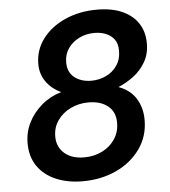

<svg xmlns="http://www.w3.org/2000/svg" viewBox="-52 -759 725 819"><g transform="rotate(-5 310.5 -350.0)"><path d="M270 12Q205 12 155 -9.5Q105 -31 77 -71.5Q49 -112 49 -170Q49 -217 69.5 -258Q90 -299 126.5 -330Q163 -361 211 -375Q170 -394 147 -427Q124 -460 124 -502Q124 -563 160 -610.5Q196 -658 257 -685Q318 -712 393 -712Q458 -712 502.5 -691.5Q547 -671 570 -635Q593 -599 593 -550Q593 -505 573 -470.5Q553 -436 521.5 -412.5Q490 -389 456 -375Q506 -357 530.5 -317.5Q555 -278 555 -226Q555 -155 516 -101Q477 -47 412.5 -17.5Q348 12 270 12ZM285 -89Q328 -89 362.5 -106.5Q397 -124 417 -154.5Q437 -185 437 -224Q437 -271 405.5 -296Q374 -321 323 -321Q281 -321 246 -304Q211 -287 190 -257Q169 -227 169 -188Q169 -144 200 -116.5Q231 -89 285 -89ZM344 -412Q376 -412 405.5 -425.5Q435 -439 453.5 -465.5Q472 -492 472 -529Q472 -560 458.5 -578Q445 -596 423 -605Q401 -614 374 -614Q337 -614 307.5 -599Q278 -584 260.5 -558.5Q243 -533 243 -499Q243 -457 271.5 -434.5Q300 -412 344 -412Z"/></g></svg>

Font: DM Sans 24pt SemiBold
Style: Italic
Weight: 600
Italic angle: -10°
Designer: Colophon Foundry, Jonny Pinhorn
Foundry: Colophon Foundry
Version: Version 4.004;gftools[0.9.30]